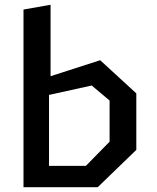

<svg xmlns="http://www.w3.org/2000/svg" viewBox="-20 -785 660 805"><path d="M78.5 0H389.5L551.5 -156.5V-393.5L400 -532.5L192 -465.5V-765L78.5 -745ZM185.5 -89.5V-387L364.5 -426.5L439.5 -363.5V-191L340 -89.5Z"/></svg>

Font: Monaspace Krypton Medium
Style: Regular
Weight: 500
Designer: Riley Cran & the Lettermatic Team
Foundry: Lettermatic
Version: Version 1.101 (Monaspace Krypton)